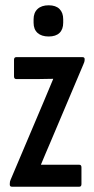

<svg xmlns="http://www.w3.org/2000/svg" viewBox="-20 -706 357 726"><path d="M25 0Q17 0 17 -8V-11Q17 -20 20 -26L145 -321Q154 -343 163 -364Q172 -385 181 -407V-408Q164 -408 150.5 -407.5Q137 -407 122 -407H42Q33 -407 33 -417V-480Q33 -490 42 -490H291Q300 -490 300 -483V-480Q300 -472 295 -462L171 -169Q162 -148 153 -127Q144 -106 135 -84V-83Q152 -83 164.5 -83Q177 -83 192 -83H280Q288 -83 288 -73V-10Q288 0 280 0ZM164 -568Q137 -568 122 -581.5Q107 -595 107 -620V-633Q107 -658 122 -672Q137 -686 164 -686Q191 -686 205 -672Q219 -658 219 -633V-620Q219 -595 205 -581.5Q191 -568 164 -568Z"/></svg>

Font: Sofia Sans Extra Condensed SemiBold
Style: Regular
Weight: 600
Designer: Botio Nikoltchev, Ani Petrova
Foundry: lettersoup
Version: Version 4.101